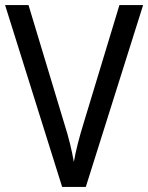

<svg xmlns="http://www.w3.org/2000/svg" viewBox="-20 -734 582 754"><path d="M542 -714H449L308 -249C291 -194 278 -144 270 -98C262 -144 250 -194 233 -247L92 -714H0L224 0H317Z"/></svg>

Font: Noto Sans Devanagari SemiCondensed
Style: Regular
Weight: 400
Width: 4
Designer: Jelle Bosma - Monotype Design Team
Foundry: Monotype Imaging Inc.
Version: Version 2.004